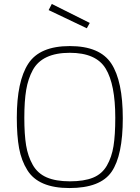

<svg xmlns="http://www.w3.org/2000/svg" viewBox="-20 -942 706 971"><path d="M563 -347Q563 -515 514.5 -595Q466 -675 333 -675Q194 -675 146 -588Q122 -544 112.5 -487.5Q103 -431 103 -346.5Q103 -262 112 -207Q121 -152 145.5 -108.5Q170 -65 216 -45Q262 -25 333.5 -25Q405 -25 450.5 -43.5Q496 -62 520.5 -104.5Q545 -147 554 -203Q563 -259 563 -347ZM118 -82Q88 -130 76.5 -192.5Q65 -255 65 -347Q65 -531 123 -620Q181 -709 333 -709Q485 -709 543 -620.5Q601 -532 601 -344Q601 -156 544.5 -73.5Q488 9 331 9Q174 9 118 -82ZM242 -922 434 -826 419 -799 226 -891Z"/></svg>

Font: Titillium Web
Style: Thin
Weight: 200
Version: Version 1.001;PS 57.000;hotconv 1.0.70;makeotf.lib2.5.55311